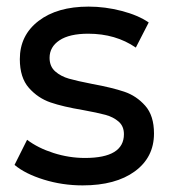

<svg xmlns="http://www.w3.org/2000/svg" viewBox="-20 -555 510 581"><path d="M112.5 -11.5C150.2 0.2 189.3 6 230 6C296.7 6 349.3 -8.2 388 -36.5C426.7 -64.8 446 -103 446 -151C446 -187 437.2 -215 419.5 -235C401.8 -255 380.7 -269.2 356 -277.5C331.3 -285.8 299 -293.7 259 -301C228.3 -307 204.8 -312.3 188.5 -317C172.2 -321.7 158.3 -329 147 -339C135.7 -349 130 -362.7 130 -380C130 -402 140 -419.7 160 -433C180 -446.3 209 -453 247 -453C302.3 -453 350.3 -439 391 -411L430 -487C408.7 -501.7 381.3 -513.3 348 -522C314.7 -530.7 281.3 -535 248 -535C184.7 -535 134.2 -520.5 96.5 -491.5C58.8 -462.5 40 -424 40 -376C40 -338.7 49.2 -309.7 67.5 -289C85.8 -268.3 107.7 -253.7 133 -245C158.3 -236.3 191 -228.7 231 -222C260.3 -216.7 283 -211.8 299 -207.5C315 -203.2 328.3 -196.3 339 -187C349.7 -177.7 355 -165 355 -149C355 -101 315.7 -77 237 -77C205 -77 173.3 -82 142 -92C110.7 -102 84 -115.3 62 -132L24 -56C45.3 -38 74.8 -23.2 112.5 -11.5Z"/></svg>

Font: Rookery
Style: Regular
Weight: 400
Designer: Ryan Kimball / Julieta Ulanovsky
Foundry: Motorola Mobility LLC.
Version: Version 1.0